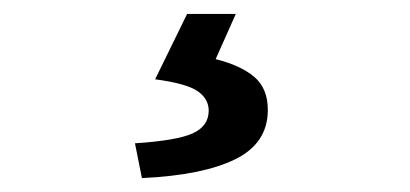

<svg xmlns="http://www.w3.org/2000/svg" viewBox="-20 -23 589 276"><path d="M184 233 174 183Q235 179 257.5 168.5Q280 158 280 136Q280 119 264 108Q248 97 203 91L249 -3H319L290 62Q326 71 345.5 87.5Q365 104 365 135Q365 183 318 206Q271 229 184 233Z"/></svg>

Font: Giro Semibold
Style: Regular
Weight: 600
Designer: Paul D. Hunt
Foundry: Adobe Systems Incorporated
Version: Version 1.000;PS 1.0;hotconv 1.0.88;makeotf.lib2.5.647800